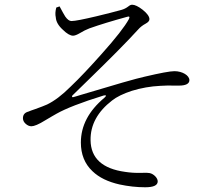

<svg xmlns="http://www.w3.org/2000/svg" viewBox="-20 -763 889 812"><path d="M594 29C629 29 647 21 647 4C647 -11 629 -28 613 -31C607 -32 596 -33 580 -32C553 -31 529 -33 510 -36C413 -49 364 -94 363 -170C362 -235 393 -291 454 -338C473 -353 501 -367 538 -379C577 -391 617 -398 658 -400C677 -401 698 -402 721 -401C728 -401 734 -401 737 -401C766 -401 781 -409 781 -424C781 -444 751 -462 718 -462C699 -462 657 -454 593 -439C556 -431 466 -405 323 -362C308 -357 296 -354 289 -352C285 -351 283 -355 286 -359C307 -379 334 -406 368 -439C447 -516 513 -582 565 -639C573 -648 583 -656 596 -663C607 -669 612 -675 612 -682C612 -693 602 -707 583 -722C565 -736 550 -743 539 -743C534 -743 529 -741 523 -736C514 -729 504 -724 493 -721C464 -713 429 -704 387 -694C332 -681 297 -674 282 -674C274 -674 265 -680 256 -693C251 -701 243 -715 232 -736L218 -731C214 -716 213 -702 216 -689C217 -672 227 -654 246 -637C263 -620 278 -612 289 -612C296 -612 306 -616 318 -623C331 -631 345 -638 358 -643C403 -659 456 -675 518 -692C527 -695 530 -692 525 -682C508 -651 470 -602 410 -535C361 -480 317 -433 278 -396C243 -361 210 -336 179 -321C168 -316 152 -310 130 -302C116 -297 106 -294 100 -291C85 -287 77 -278 77 -263C77 -254 81 -246 89 -239C97 -232 105 -229 113 -229C124 -229 144 -237 171 -254C190 -265 206 -275 219 -282C258 -304 324 -330 418 -359C430 -362 431 -358 422 -350C355 -294 322 -231 322 -160C322 -111 338 -70 371 -39C399 -12 437 6 485 17C522 25 559 29 594 29Z"/></svg>

Font: AllPunType Light
Style: Regular
Weight: 300
Version: 1.0